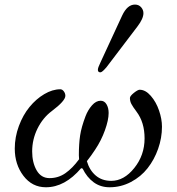

<svg xmlns="http://www.w3.org/2000/svg" viewBox="-20 -791 756 819"><path d="M397.5 -493.2Q397.5 -502.4 408.2 -523.9L501 -724.6Q522.9 -771.5 555.7 -771.5Q571.8 -771.5 581.8 -760.3Q591.8 -749 591.8 -734.9Q591.8 -711.4 566.4 -678.2L435.1 -505.4Q416 -482.4 408.2 -482.4Q397.5 -482.4 397.5 -493.2ZM43 -157.2Q43 -206.1 60.5 -253.4Q78.1 -300.8 106 -334.7Q133.8 -368.7 168.7 -389.4Q203.6 -410.2 237.3 -410.2Q245.6 -410.2 252.2 -401.4Q258.8 -392.6 258.8 -382.3Q258.8 -360.8 201.2 -317.4Q162.6 -288.6 139.9 -242.4Q117.2 -196.3 117.2 -145Q117.2 -97.7 136.2 -64.5Q155.3 -31.2 191.4 -31.2Q229 -31.2 259.3 -52.5Q289.6 -73.7 317.4 -111.8Q316.4 -122.6 316.4 -128.9Q316.4 -178.2 321.8 -213.4Q327.1 -248.5 344.7 -294.9Q355 -321.8 372.3 -341.6Q389.6 -361.3 409.2 -361.3Q425.3 -361.3 434.3 -346.2Q443.4 -331.1 443.4 -309.1Q443.4 -279.3 427.7 -235.6Q412.1 -191.9 385.7 -152.3Q370.1 -128.4 350.6 -103.5Q361.8 -64.9 388.4 -42.2Q415 -19.5 454.6 -19.5Q508.8 -19.5 552.7 -74.2Q596.7 -128.9 596.7 -200.7Q596.7 -269 562.5 -314.5Q546.4 -335.9 540.3 -347.7Q534.2 -359.4 534.2 -373Q534.2 -381.3 551 -394.8Q567.9 -408.2 575.7 -408.2Q600.6 -408.2 623.3 -382.1Q646 -356 658.4 -319.6Q670.9 -283.2 670.9 -250.5Q670.9 -202.6 654.5 -156.2Q638.2 -109.9 609.6 -73.5Q581.1 -37.1 538.3 -14.6Q495.6 7.8 447.3 7.8Q408.7 7.8 379.6 -13.4Q350.6 -34.7 332.5 -71.8L326.2 -73.7Q256.8 7.8 175.8 7.8Q117.2 7.8 80.1 -40.8Q43 -89.4 43 -157.2Z"/></svg>

Font: Theano Old Style
Style: Regular
Weight: 400
Designer: Alexey Kryukov
Version: Version 2.00